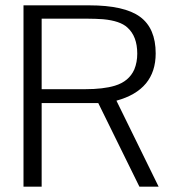

<svg xmlns="http://www.w3.org/2000/svg" viewBox="-20 -699 637 719"><path d="M136 -629V-365H298Q367 -365 410 -378Q463 -394 483 -439Q494 -466 494 -498Q494 -563 457 -596Q430 -621 366 -627Q336 -629 310 -629ZM416 -322 574 0H502L348 -313H136V0H68V-679H314Q446 -679 504.5 -636Q563 -593 563 -499Q563 -362 416 -322Z"/></svg>

Font: Pavanam
Style: Regular
Weight: 400
Designer: Tharique Azeez
Foundry: Tharique Azeez
Version: Version 1.86; ttfautohint (v1.3) -l 8 -r 50 -G 200 -x 14 -D 